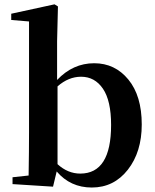

<svg xmlns="http://www.w3.org/2000/svg" viewBox="-20 -839 707 875"><path d="M242.2 -445.3V-90.8Q289.1 -47.9 345.7 -47.9Q486.3 -47.9 486.3 -269.5Q486.3 -379.9 449.2 -434.6Q412.1 -489.3 349.6 -489.3Q292 -489.3 242.2 -445.3ZM240.2 -651.4V-474.6Q312.5 -550.8 409.2 -550.8Q503.9 -550.8 564.9 -476.6Q626 -402.3 626 -271.5Q626 -146.5 562.5 -65.4Q499 15.6 398.4 15.6Q300.8 15.6 238.3 -57.6L221.7 11.7L37.1 0V-31.2L110.4 -39.1Q112.3 -154.3 112.3 -235.4V-741.2L31.2 -748V-776.4L228.5 -819.3L244.1 -809.6Z"/></svg>

Font: Bpmf Zihi Serif Bold
Style: Bold
Weight: 700
Foundry: But Ko
Version: Version 1.320